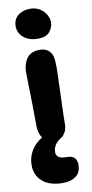

<svg xmlns="http://www.w3.org/2000/svg" viewBox="-109 -795 523 1096"><g transform="rotate(-10 153.0 -247.0)"><path d="M153 10Q109 10 89.5 -18.5Q70 -47 70 -89Q70 -154 69 -198.5Q68 -243 67.5 -276Q67 -309 66 -338Q65 -367 65 -400Q65 -447 88.5 -480Q112 -513 165 -513Q200 -513 220.5 -490.5Q241 -468 241 -421Q242 -401 241 -366Q240 -331 238.5 -288.5Q237 -246 235.5 -203.5Q234 -161 233 -125Q232 -89 232 -67Q232 -34 213 -12Q194 10 153 10ZM165 -577Q114 -577 83 -603.5Q52 -630 52 -668Q52 -708 79.5 -730.5Q107 -753 150 -753Q183 -753 206.5 -738Q230 -723 242.5 -700.5Q255 -678 255 -657Q255 -628 234.5 -602.5Q214 -577 165 -577ZM164 259Q87 259 45.5 223Q4 187 4 128Q4 82 27.5 43.5Q51 5 92 -18.5Q133 -42 183 -42Q196 -42 205.5 -37Q215 -32 215 -20Q215 -14 211.5 -8.5Q208 -3 196 4Q149 34 149 78Q149 96 162 106.5Q175 117 210 117Q244 117 256 133Q268 149 268 170Q268 217 238.5 238Q209 259 164 259Z"/></g></svg>

Font: Shantell Sans Normal
Style: Bold
Weight: 700
Designer: Stephen Nixon, Anya Danilova, Shantell Martin
Foundry: Arrow Type
Version: Version 1.009;[a7da0bfa3]